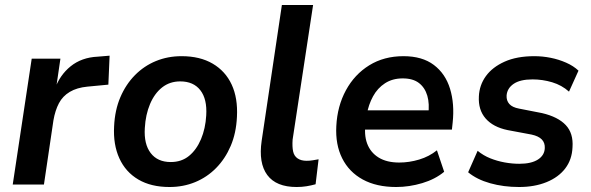

<svg xmlns="http://www.w3.org/2000/svg" viewBox="-20 -739 2367 769"><path d="M31 0 107 -504H222L204 -381H199Q219 -438 263 -473.5Q307 -509 371 -512L419 -516L414 -400L330 -392Q288 -388 259.5 -371Q231 -354 216 -325.5Q201 -297 194 -257L156 0Z M659 10Q585 10 534 -20Q483 -50 458 -105Q433 -160 437 -233Q440 -298 462 -349.5Q484 -401 520.5 -438Q557 -475 604.5 -494.5Q652 -514 707 -514Q781 -514 832 -484Q883 -454 908 -400Q933 -346 929 -271Q926 -206 904 -154.5Q882 -103 845.5 -66Q809 -29 761.5 -9.5Q714 10 659 10ZM664 -90Q707 -90 737 -114.5Q767 -139 785 -181.5Q803 -224 806 -277Q810 -342 782.5 -377.5Q755 -413 702 -413Q660 -413 629.5 -389Q599 -365 581 -322.5Q563 -280 560 -226Q556 -162 583.5 -126Q611 -90 664 -90Z M1168 10Q1086 10 1050.5 -38Q1015 -86 1028 -175L1109 -719H1234L1152 -180Q1150 -151 1154 -132.5Q1158 -114 1172 -104.5Q1186 -95 1208 -95Q1221 -95 1232.5 -97Q1244 -99 1256 -101L1244 -1Q1226 4 1207.5 7Q1189 10 1168 10Z M1567 10Q1488 10 1433 -20Q1378 -50 1350.5 -105Q1323 -160 1327 -234Q1331 -314 1365.5 -377.5Q1400 -441 1459 -477.5Q1518 -514 1596 -514Q1671 -514 1717.5 -479Q1764 -444 1782.5 -383.5Q1801 -323 1793 -248L1790 -220H1423L1434 -297H1711L1695 -279Q1701 -323 1691.5 -355.5Q1682 -388 1658 -406.5Q1634 -425 1593 -425Q1552 -425 1522 -405.5Q1492 -386 1474 -353Q1456 -320 1449 -280L1445 -252Q1437 -200 1450.5 -164Q1464 -128 1496.5 -108Q1529 -88 1579 -88Q1619 -88 1659 -100Q1699 -112 1730 -137L1759 -51Q1723 -21 1671 -5.5Q1619 10 1567 10Z M2059 10Q1997 10 1943.5 -5Q1890 -20 1855 -49L1893 -135Q1916 -116 1943.5 -105Q1971 -94 2001 -88.5Q2031 -83 2060 -83Q2108 -83 2134.5 -100Q2161 -117 2162 -146Q2163 -167 2150 -180.5Q2137 -194 2109 -200L2013 -218Q1955 -230 1925 -264.5Q1895 -299 1898 -353Q1900 -398 1926 -434Q1952 -470 2001 -492Q2050 -514 2120 -514Q2153 -514 2185.5 -507.5Q2218 -501 2247.5 -488Q2277 -475 2297 -456L2259 -372Q2230 -398 2191.5 -409.5Q2153 -421 2113 -421Q2063 -421 2037 -403Q2011 -385 2009 -356Q2008 -336 2020 -322.5Q2032 -309 2059 -304L2151 -286Q2215 -271 2246 -238Q2277 -205 2273 -149Q2271 -100 2244 -64.5Q2217 -29 2169 -9.5Q2121 10 2059 10Z"/></svg>

Font: Nunitoga
Style: Bold Italic
Weight: 700
Italic angle: -9°
Designer: Vernon Adams
Foundry: Vernon Adams
Version: Version 1.0